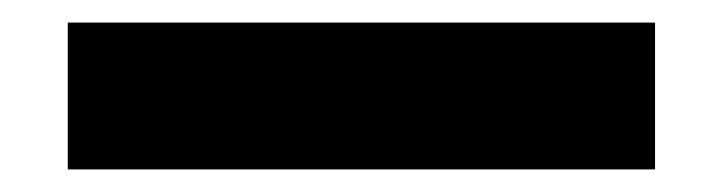

<svg xmlns="http://www.w3.org/2000/svg" viewBox="-20 -3 640 170"><path d="M40 147V17H560V147Z"/></svg>

Font: Google Sans Code
Style: Regular
Weight: 400
Monospace: yes
Designer: Google Sans Code Authors
Foundry: Google LLC
Version: Version 6.000